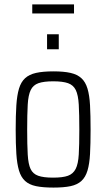

<svg xmlns="http://www.w3.org/2000/svg" viewBox="-20 -841 481 869"><path d="M222 8Q174 8 143 1.5Q112 -5 93.5 -22Q75 -39 66 -69Q57 -99 54 -144.5Q51 -190 51 -254Q51 -319 54 -364.5Q57 -410 66 -440Q75 -470 93.5 -487Q112 -504 143 -511Q174 -518 222 -518Q269 -518 299.5 -511Q330 -504 348.5 -487Q367 -470 376 -440Q385 -410 387.5 -364.5Q390 -319 390 -254Q390 -190 387.5 -144.5Q385 -99 376 -69Q367 -39 348.5 -22Q330 -5 299.5 1.5Q269 8 222 8ZM220 -37Q264 -37 287.5 -45.5Q311 -54 322.5 -76.5Q334 -99 336.5 -142Q339 -185 339 -254Q339 -324 336.5 -367.5Q334 -411 323 -433.5Q312 -456 288 -464.5Q264 -473 221 -473Q178 -473 154 -464.5Q130 -456 119 -433.5Q108 -411 105.5 -367.5Q103 -324 103 -254Q103 -185 105.5 -141.5Q108 -98 118.5 -76Q129 -54 153 -45.5Q177 -37 220 -37ZM193 -618V-686H246V-618ZM126 -780V-821H315V-780Z"/></svg>

Font: Saira Condensed Light
Style: Regular
Weight: 300
Width: 3
Designer: Hector Gatti with collaboration of the Omnibus-Type team
Foundry: Omnibus-Type
Version: Version 1.101